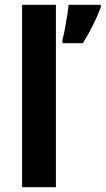

<svg xmlns="http://www.w3.org/2000/svg" viewBox="-20 -780 440 800"><path d="M213 0H72V-760H213ZM400 -750Q387 -715 367.5 -675.5Q348 -636 325 -600H240V-613Q245 -631 250 -657.5Q255 -684 259.5 -712Q264 -740 266 -760H400Z"/></svg>

Font: Noto Sans Tamil SemiCondensed
Style: Bold
Weight: 700
Width: 4
Designer: Jelle Bosma - Monotype Design Team
Foundry: Monotype Imaging Inc.
Version: Version 2.004; ttfautohint (v1.8.4.7-5d5b)